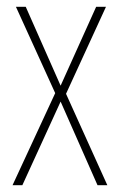

<svg xmlns="http://www.w3.org/2000/svg" viewBox="-20 -547 354 567"><path d="M143 -272 27 -527H56L159 -294L264 -527H293L175 -270L297 0H268L159 -247L46 0H17Z"/></svg>

Font: Noto Sans Lao UI ExtCond Thin
Style: Regular
Weight: 100
Width: 2
Designer: Monotype Design Team
Foundry: Monotype Imaging Inc.
Version: Version 2.000; ttfautohint (v1.8.4.7-5d5b)